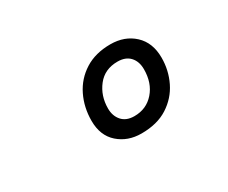

<svg xmlns="http://www.w3.org/2000/svg" viewBox="-61 -866 735 620"><g transform="rotate(-30 306.0 -556.0)"><path d="M324 -406Q273 -406 238.5 -436.5Q204 -467 204 -522Q204 -572 224.5 -614Q245 -656 284.5 -681Q324 -706 380 -706Q433 -706 467.5 -674Q502 -642 502 -586Q502 -539 482 -498Q462 -457 422.5 -431.5Q383 -406 324 -406ZM332 -466Q377 -466 405.5 -498.5Q434 -531 434 -582Q434 -611 418 -628.5Q402 -646 372 -646Q324 -646 297 -611.5Q270 -577 270 -530Q270 -502 286 -484Q302 -466 332 -466Z"/></g></svg>

Font: Space Mono
Style: Italic
Weight: 400
Italic angle: -12°
Monospace: yes
Designer: Colophon Foundry + Benjamin Critton
Foundry: Colophon Foundry & Benjamin Critton
Version: Version 1.003; ttfautohint (v1.8.4.7-5d5b)